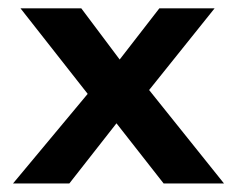

<svg xmlns="http://www.w3.org/2000/svg" viewBox="-20 -430 568 450"><path d="M329.5 -219 505 0H363.5L253 -141L142.5 0H10.5L185.5 -210L28 -410.5H170.5L260.5 -290.5L353.5 -410.5H483Z"/></svg>

Font: League Spartan SemiBold
Style: Regular
Weight: 600
Foundry: The League of Moveable Type
Version: Version 2.002